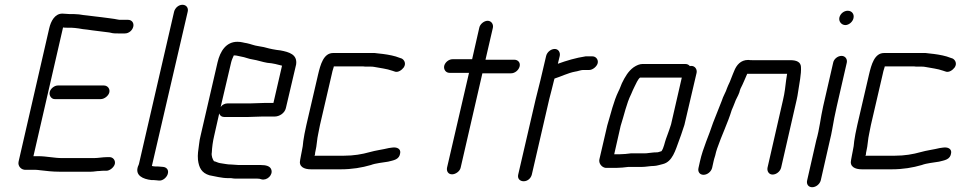

<svg xmlns="http://www.w3.org/2000/svg" viewBox="-20 -710 4037 804"><path d="M209 -295H402C417 -295 435 -309 438 -324C441 -339 430 -352 415 -352H222C208 -352 191 -339 188 -324C185 -310 195 -295 209 -295ZM516 -627H487C482 -627 477 -627 474 -628C456 -632 425 -635 405 -638C385 -641 365 -642 347 -645L329 -647C318 -649 304 -651 291 -651H273C262 -651 252 -653 241 -653C210 -653 193 -622 186 -591L58 -34C53 -14 70 3 89 1H127C134 1 141 2 149 3C175 6 200 9 228 9H361C374 9 384 6 398 6C405 5 411 5 416 5H426C440 5 458 -10 461 -24C464 -39 453 -52 439 -52H429C410 -52 391 -48 373 -48H241C206 -48 175 -56 140 -56H120L244 -595C249 -594 255 -594 260 -594H278C288 -594 299 -592 309 -591L327 -588C334 -587 339 -587 345 -586L366 -583C388 -580 416 -577 438 -574L452 -571C458 -570 465 -570 474 -570H503C519 -570 534 -582 538 -598C542 -614 532 -627 516 -627Z M709 -661 562 -24C561 -21 560 -17 558 -14C544 25 579 40 614 44C621 44 628 44 635 45L645 46C661 48 677 34 682 20C688 3 679 -9 664 -11L653 -12C645 -13 637 -13 630 -13C625 -13 621 -14 616 -15L766 -661C770 -677 760 -690 744 -690C728 -690 713 -677 709 -661Z M959 -478H960C973 -478 977 -475 990 -473C1005 -471 1022 -463 1038 -461C1058 -458 1080 -450 1099 -447L1117 -445L1133 -442C1142 -440 1153 -437 1161 -435L1125 -279H1090C1077 -279 1042 -277 1028 -277H933C922 -277 911 -272 904 -262L948 -449C949 -455 956 -472 959 -478ZM1077 -222H1130C1150 -222 1172 -236 1177 -257L1220 -440C1226 -482 1191 -492 1154 -499L1138 -501C1132 -502 1126 -503 1121 -504L1107 -507C1094 -511 1076 -515 1061 -517C1045 -519 1029 -526 1014 -529C999 -531 992 -535 974 -535C927 -535 902 -496 891 -449L820 -142C817 -130 815 -119 814 -109C810 -80 807 -63 809 -41C813 -8 824 14 857 24C880 28 907 36 937 36H948C955 37 960 38 966 38H1058C1065 38 1070 39 1075 41C1099 47 1124 22 1116 0C1111 -15 1093 -19 1071 -19H979C969 -19 960 -21 950 -21C930 -21 918 -25 901 -27C890 -29 886 -33 876 -35C871 -42 864 -57 867 -72C868 -93 871 -117 877 -142L898 -235C901 -225 909 -220 920 -220H1015C1029 -220 1063 -222 1077 -222Z M1282 -1H1408C1453 -1 1496 -8 1533 -19C1554 -27 1583 -29 1605 -33C1628 -39 1653 -41 1656 -70C1658 -87 1642 -95 1622 -92L1608 -90C1584 -84 1552 -80 1528 -73C1496 -64 1461 -58 1421 -58H1297L1299 -63C1299 -68 1300 -73 1301 -77C1307 -101 1307 -127 1313 -152C1315 -161 1317 -173 1320 -187L1369 -398C1371 -407 1373 -417 1377 -428L1378 -432H1500C1505 -431 1512 -431 1518 -431H1533C1537 -431 1541 -431 1546 -430C1572 -425 1600 -422 1622 -414L1631 -411C1646 -404 1663 -417 1671 -428C1682 -445 1672 -460 1662 -465L1653 -468C1634 -476 1607 -481 1584 -484L1566 -486C1559 -487 1554 -487 1549 -488H1375C1335 -488 1322 -440 1312 -398L1263 -187C1260 -172 1257 -160 1255 -149L1250 -119C1249 -104 1247 -92 1244 -78C1241 -66 1240 -54 1237 -41C1230 -12 1253 -1 1282 -1Z M1987 -594 1957 -462H1875C1860 -462 1844 -450 1840 -434C1837 -419 1847 -405 1862 -405H1944L1852 -8C1849 7 1857 20 1873 20C1888 20 1906 7 1909 -8L2000 -403H2120C2136 -403 2152 -416 2156 -432C2160 -448 2149 -460 2133 -460H2013L2044 -594C2047 -609 2037 -623 2022 -623C2007 -623 1990 -609 1987 -594Z M2267 -476 2243 -374C2237 -350 2229 -319 2223 -294L2150 21C2146 38 2157 49 2173 49C2189 49 2203 37 2207 21L2280 -295C2286 -320 2295 -351 2300 -374L2302 -381C2328 -389 2360 -405 2388 -410C2398 -411 2412 -417 2422 -417H2448C2462 -417 2480 -432 2483 -446C2486 -461 2475 -474 2461 -474H2432C2392 -468 2352 -456 2316 -443L2324 -476C2327 -491 2318 -505 2303 -505C2287 -505 2271 -492 2267 -476Z M2574 -64H2552L2579 -183C2594 -229 2603 -276 2623 -316C2628 -327 2632 -338 2637 -347C2643 -359 2651 -378 2660 -385H2835L2790 -189C2784 -170 2783 -168 2777 -151L2769 -129C2763 -113 2760 -91 2750 -77L2737 -73C2734 -72 2731 -72 2729 -72C2724 -72 2718 -72 2712 -71L2694 -69C2689 -68 2685 -68 2681 -68H2623C2609 -66 2589 -64 2574 -64ZM2516 -7H2561C2575 -7 2597 -9 2611 -11H2668C2684 -11 2702 -15 2717 -15C2730 -15 2746 -21 2756 -23C2796 -33 2808 -80 2824 -123L2832 -145C2838 -162 2839 -167 2846 -187L2897 -405C2900 -420 2890 -434 2875 -434C2873 -434 2871 -434 2869 -433C2864 -439 2858 -442 2850 -442H2670C2659 -442 2646 -437 2633 -428C2611 -412 2597 -388 2584 -361C2579 -350 2576 -339 2570 -328C2549 -285 2538 -234 2523 -185L2490 -43C2486 -26 2500 -9 2516 -7Z M2962 -7 2968 -34C2969 -39 2971 -47 2975 -59C2977 -69 2980 -79 2983 -88C3001 -141 3028 -196 3044 -249C3048 -259 3053 -269 3056 -278C3062 -296 3070 -306 3076 -323C3077 -328 3079 -334 3081 -339C3092 -360 3100 -381 3109 -401H3276C3275 -393 3273 -384 3272 -375C3269 -350 3266 -321 3259 -292L3194 -8C3191 7 3200 21 3215 21C3231 21 3247 8 3251 -8L3316 -292C3319 -303 3320 -314 3322 -325C3327 -361 3336 -399 3334 -430C3333 -450 3316 -458 3290 -458H3133C3126 -458 3120 -458 3113 -459C3082 -459 3064 -438 3054 -412C3053 -409 3051 -405 3049 -400C3044 -386 3041 -381 3036 -367L3029 -352C3025 -344 3023 -336 3020 -329L3013 -314C3009 -307 3006 -298 3002 -287C2989 -256 2979 -227 2966 -196C2949 -143 2924 -92 2911 -34L2905 -7C2901 9 2910 22 2926 22C2942 22 2958 9 2962 -7Z M3469 -448 3427 -265C3416 -217 3412 -170 3398 -122L3360 45C3356 61 3365 74 3381 74C3397 74 3413 61 3417 45L3455 -122C3459 -137 3462 -153 3465 -169C3470 -199 3477 -235 3484 -265L3526 -448C3529 -463 3519 -476 3504 -476C3488 -476 3472 -463 3469 -448ZM3495 -637C3491 -620 3504 -605 3520 -605C3535 -605 3551 -619 3554 -634C3558 -651 3547 -665 3530 -665C3514 -665 3499 -653 3495 -637Z M3589 -1H3715C3760 -1 3803 -8 3840 -19C3861 -27 3890 -29 3912 -33C3935 -39 3960 -41 3963 -70C3965 -87 3949 -95 3929 -92L3915 -90C3891 -84 3859 -80 3835 -73C3803 -64 3768 -58 3728 -58H3604L3606 -63C3606 -68 3607 -73 3608 -77C3614 -101 3614 -127 3620 -152C3622 -161 3624 -173 3627 -187L3676 -398C3678 -407 3680 -417 3684 -428L3685 -432H3807C3812 -431 3819 -431 3825 -431H3840C3844 -431 3848 -431 3853 -430C3879 -425 3907 -422 3929 -414L3938 -411C3953 -404 3970 -417 3978 -428C3989 -445 3979 -460 3969 -465L3960 -468C3941 -476 3914 -481 3891 -484L3873 -486C3866 -487 3861 -487 3856 -488H3682C3642 -488 3629 -440 3619 -398L3570 -187C3567 -172 3564 -160 3562 -149L3557 -119C3556 -104 3554 -92 3551 -78C3548 -66 3547 -54 3544 -41C3537 -12 3560 -1 3589 -1Z"/></svg>

Font: Electronic
Style: It
Weight: 400
Version: Version 1.011